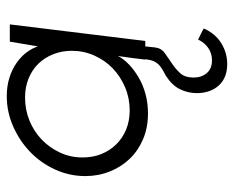

<svg xmlns="http://www.w3.org/2000/svg" viewBox="-82 -367 691 567"><g transform="rotate(-90 263.5 -83.5)"><path d="M27 -177Q27 -224 46.5 -266.5Q66 -309 99 -340.5Q132 -372 174.5 -390.5Q217 -409 263 -409Q293 -409 318 -401Q343 -393 362 -379.5Q381 -366 393 -349.5Q405 -333 410 -317L424 -400H475L426 0H371L376 -41Q378 -52 379 -62Q380 -72 382 -81Q373 -64 357 -48.5Q341 -33 319 -20Q297 -7 270 0.5Q243 8 212 8Q170 8 136 -6.5Q102 -21 78 -46Q54 -71 40.5 -105Q27 -139 27 -177ZM82 -185Q82 -155 92 -130Q102 -105 120.5 -86Q139 -67 164.5 -56.5Q190 -46 221 -46Q257 -46 289 -59.5Q321 -73 345 -96Q369 -119 383 -150.5Q397 -182 397 -217Q397 -246 387 -271.5Q377 -297 359 -315.5Q341 -334 315.5 -344.5Q290 -355 259 -355Q223 -355 191 -342Q159 -329 135 -306Q111 -283 96.5 -252Q82 -221 82 -185ZM410 0H372L371 7Q369 21 364 29.5Q359 38 352 43.5Q345 49 337.5 53Q330 57 323 61Q295 79 283.5 102.5Q272 126 272 152Q272 192 294.5 217Q317 242 358 242Q390 242 418.5 225Q447 208 463 173Q455 168 446.5 164Q438 160 430 156Q422 174 406 185.5Q390 197 369 197Q344 197 331 181.5Q318 166 318 143Q318 117 331 103Q344 89 360 78.5Q376 68 390.5 57.5Q405 47 407 28Z"/></g></svg>

Font: Josefin Sans
Style: Italic
Weight: 400
Italic angle: -7.5°
Designer: Santiago Orozco
Foundry: Typemade